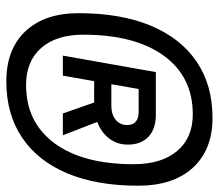

<svg xmlns="http://www.w3.org/2000/svg" viewBox="-64 -662 719 632"><g transform="rotate(90 296.0 -346.5)"><path d="M248.5 -7.3Q142.6 -7.3 83.3 -70.3Q23.9 -133.3 23.9 -245.1Q23.9 -383.8 64.9 -482.4Q106 -581.1 183.1 -633.5Q260.3 -686 368.2 -686Q473.6 -686 532.7 -621.3Q591.8 -556.6 591.8 -440.9Q591.8 -304.7 551 -207.8Q510.3 -110.8 433.3 -59.1Q356.4 -7.3 248.5 -7.3ZM260.3 -72.3Q382.8 -72.3 451.9 -165.8Q521 -259.3 521 -426.3Q521 -518.1 477.5 -569.6Q434.1 -621.1 356.9 -621.1Q233.4 -621.1 164.1 -525.9Q94.7 -430.7 94.7 -260.7Q94.7 -171.9 138.4 -122.1Q182.1 -72.3 260.3 -72.3ZM163.6 -193.4 217.8 -499.5H358.4Q404.8 -499.5 430.7 -475.1Q456.5 -450.7 456.5 -407.2Q456.5 -372.1 436.5 -345.9Q416.5 -319.8 381.8 -306.6L425.8 -193.4H354L317.9 -296.4H247.6L229.5 -193.4ZM257.8 -353H328.6Q357.4 -353 374.8 -367.4Q392.1 -381.8 392.1 -404.8Q392.1 -442.9 348.1 -442.9H273.4Z"/></g></svg>

Font: Cascadia Mono PL SemiLight
Style: Italic
Weight: 350
Italic angle: -10°
Monospace: yes
Designer: Aaron Bell
Foundry: Saja Typeworks
Version: Version 2404.023; ttfautohint (v1.8.4)